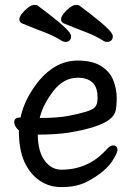

<svg xmlns="http://www.w3.org/2000/svg" viewBox="-20 -739 540 783"><path d="M230 24Q180 24 141 -3Q102 -30 79.5 -79Q57 -128 57 -207Q38 -224 38 -241Q38 -260 63 -260H64Q79 -335 139 -410Q208 -492 297 -492Q357 -492 392.5 -469.5Q428 -447 442 -411.5Q456 -376 456 -340.5Q456 -305 451 -286Q444 -259 406 -239Q360 -215 266 -199Q212 -190 134 -190Q135 -120 162.5 -83.5Q190 -47 230 -47Q340 -47 413 -128Q429 -146 441 -146Q451 -146 455 -140.5Q459 -135 459 -126.5Q459 -118 445 -94Q417 -41 333 3Q291 24 230 24ZM150 -258Q215 -258 259.5 -266.5Q304 -275 332.5 -284Q361 -293 369.5 -304.5Q378 -316 378 -341Q378 -378 362 -397Q342 -422 297 -422Q239 -422 197 -367Q155 -312 142 -258ZM440 -591Q440 -579 433 -573.5Q426 -568 418 -568Q409 -568 401 -573Q370 -593 327.5 -609Q285 -625 239 -644Q229 -650 229 -660Q229 -670 239.5 -683.5Q250 -697 264.5 -708Q279 -719 289.5 -719Q300 -719 304 -716Q412 -636 434 -606Q440 -597 440 -591ZM270 -591Q270 -579 263 -573.5Q256 -568 248 -568Q239 -568 231 -573Q200 -593 157.5 -609Q115 -625 69 -644Q59 -650 59 -660Q59 -670 69.5 -683.5Q80 -697 94.5 -708Q109 -719 119.5 -719Q130 -719 134 -716Q242 -636 264 -606Q270 -597 270 -591Z"/></svg>

Font: Moon Stars Kai HW
Style: Bold
Weight: 700
Designer: GuiWonder
Version: Version 1.101